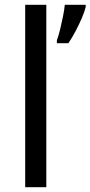

<svg xmlns="http://www.w3.org/2000/svg" viewBox="-20 -780 377 800"><path d="M173 0H85V-760H173ZM337 -751Q333 -733 321.5 -706Q310 -679 295 -650.5Q280 -622 265 -600H217V-612Q224 -631 230.5 -657.5Q237 -684 242.5 -711.5Q248 -739 250 -760H337Z"/></svg>

Font: Noto Sans Tifinagh Ahaggar
Style: Regular
Weight: 400
Designer: JamraPatel
Foundry: JamraPatel LLC
Version: Version 2.006; ttfautohint (v1.8.4.7-5d5b)